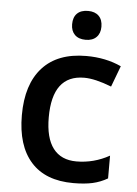

<svg xmlns="http://www.w3.org/2000/svg" viewBox="-54 -789 602 841"><g transform="rotate(5 247.5 -368.5)"><path d="M299.8 9.8Q177.2 9.8 113.5 -61.8Q49.8 -133.3 49.8 -267.1Q49.8 -403.3 116.5 -476.6Q183.1 -549.8 309.1 -549.8Q394.5 -549.8 462.9 -518.1L428.2 -425.8Q355.5 -454.1 308.1 -454.1Q168 -454.1 168 -268.1Q168 -177.2 202.9 -131.6Q237.8 -85.9 305.2 -85.9Q381.8 -85.9 450.2 -124V-23.9Q419.4 -5.9 384.5 2Q349.6 9.8 299.8 9.8ZM234.4 -683.1Q234.4 -713.9 251.2 -730.5Q268.1 -747.1 299.3 -747.1Q329.6 -747.1 346.4 -730.5Q363.3 -713.9 363.3 -683.1Q363.3 -653.8 346.4 -637Q329.6 -620.1 299.3 -620.1Q268.1 -620.1 251.2 -637Q234.4 -653.8 234.4 -683.1Z"/></g></svg>

Font: JBL Sans
Style: Semibold
Weight: 600
Version: Version 1.10